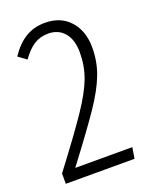

<svg xmlns="http://www.w3.org/2000/svg" viewBox="-130 -747 645 819"><g transform="rotate(-20 193.0 -338.0)"><path d="M330 -508Q330 -444 308 -386.5Q286 -329 237.5 -257.5Q189 -186 86 -50H345L337 0H25V-47Q132 -188 182.5 -263Q233 -338 253 -392Q273 -446 273 -506Q273 -564 246 -596Q219 -628 173 -628Q136 -628 108 -610Q80 -592 53 -554L16 -581Q49 -630 87.5 -653Q126 -676 175 -676Q247 -676 288.5 -629.5Q330 -583 330 -508Z"/></g></svg>

Font: Fira Sans Extra Condensed Light
Style: Regular
Weight: 300
Width: 1
Designer: Carrois Corporate & Edenspiekermann AG
Foundry: Carrois Corporate GbR & Edenspiekermann AG
Version: Version 4.203